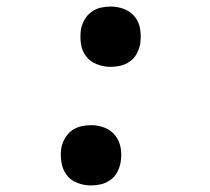

<svg xmlns="http://www.w3.org/2000/svg" viewBox="-20 -558 640 586"><path d="M318 -354Q296 -354 275.5 -362Q255 -370 242.5 -386.5Q230 -403 227 -424.5Q224 -446 227 -468Q230 -484 238 -498Q246 -512 259 -521.5Q272 -531 287 -534.5Q302 -538 318 -538Q340 -538 360 -530Q380 -522 392.5 -505.5Q405 -489 408 -467.5Q411 -446 408 -424Q405 -409 397.5 -394.5Q390 -380 376.5 -370.5Q363 -361 348 -357.5Q333 -354 318 -354ZM258 8Q236 8 215.5 0Q195 -8 183 -24.5Q171 -41 167.5 -62.5Q164 -84 167 -106Q170 -121 178 -135.5Q186 -150 199 -159.5Q212 -169 227.5 -172.5Q243 -176 258 -176Q280 -176 300 -168Q320 -160 332.5 -143.5Q345 -127 348.5 -105.5Q352 -84 348 -62Q345 -46 337.5 -32Q330 -18 316.5 -8.5Q303 1 288 4.5Q273 8 258 8Z"/></svg>

Font: Iosevka Curly Slab SmBdExObl
Style: Regular
Weight: 600
Width: 7
Italic angle: -9°
Monospace: yes
Designer: Belleve Invis
Foundry: Belleve Invis
Version: Version 11.1.0; ttfautohint (v1.8.3)